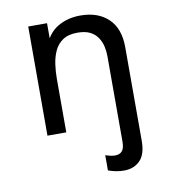

<svg xmlns="http://www.w3.org/2000/svg" viewBox="-80 -571 766 854"><g transform="rotate(-10 302.5 -144.5)"><path d="M412 212Q395 212 378 209Q361 206 341 199V130Q355 135 366 137Q377 139 384 139Q405 139 416 126.5Q427 114 427 84V-301Q427 -322 422.5 -344Q418 -366 405.5 -385.5Q393 -405 371 -416.5Q349 -428 313 -428Q272 -428 247 -411Q222 -394 209.5 -366.5Q197 -339 192.5 -306.5Q188 -274 188 -242V0H103V-493H188V-369L171 -387Q191 -447 236 -474Q281 -501 339 -501Q419 -501 465.5 -456.5Q512 -412 512 -328V95Q512 156 484.5 184Q457 212 412 212Z"/></g></svg>

Font: Hanken Grotesk
Style: Regular
Weight: 400
Designer: Alfredo Marco Pradil
Foundry: Hanken Design Co.
Version: Version 3.013